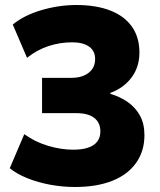

<svg xmlns="http://www.w3.org/2000/svg" viewBox="-20 -736 640 767"><path d="M280 11Q230 11 181 2Q132 -7 89.5 -24Q47 -41 19 -64L77 -200Q120 -169 172 -153.5Q224 -138 273 -138Q307 -138 331.5 -146Q356 -154 368.5 -170.5Q381 -187 381 -211Q381 -246 356.5 -265Q332 -284 285 -284H148V-425H265Q294 -425 315 -434Q336 -443 348 -459.5Q360 -476 360 -500Q360 -533 335.5 -550Q311 -567 268 -567Q220 -567 174 -552Q128 -537 88 -505L31 -638Q76 -675 145.5 -695.5Q215 -716 285 -716Q364 -716 420.5 -694Q477 -672 507 -629.5Q537 -587 537 -526Q537 -469 506 -427Q475 -385 421 -365V-361Q459 -350 490 -328.5Q521 -307 539 -274.5Q557 -242 557 -196Q557 -132 523.5 -85Q490 -38 428 -13.5Q366 11 280 11Z"/></svg>

Font: Nunito Sans 7pt Black
Style: Regular
Weight: 900
Designer: Vernon Adams
Foundry: Vernon Adams
Version: Version 3.101;gftools[0.9.27]